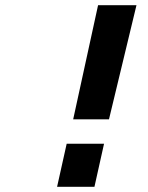

<svg xmlns="http://www.w3.org/2000/svg" viewBox="-20 -720 570 740"><path d="M237 -166H381L344 0H200ZM358 -700H506L400 -260H262Z"/></svg>

Font: Panefresco 999wt
Style: Italic
Weight: 900
Version: Version 1.001